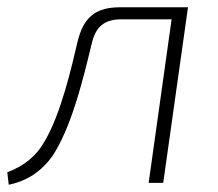

<svg xmlns="http://www.w3.org/2000/svg" viewBox="-35 -502 598 527"><path d="M481 -482H294C227 -482 194 -454 178 -388C163 -325 133 -188 85 -110C64 -74 32 -47 -15 -29L-11 5C46 -6 91 -41 119 -90C165 -170 193 -284 216 -379C227 -430 252 -449 299 -449H436L373 0H413Z"/></svg>

Font: Exo 2 Extra Light
Style: Italic
Weight: 250
Italic angle: -8°
Designer: Natanael Gama
Version: Version 1.001;PS 001.001;hotconv 1.0.88;makeotf.lib2.5.64775